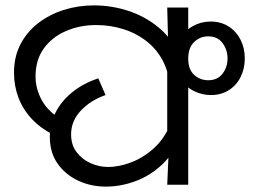

<svg xmlns="http://www.w3.org/2000/svg" viewBox="-20 -686 939 713"><path d="M762 -606Q800 -606 828.5 -588Q857 -570 873 -539Q889 -508 889 -469Q889 -431 873.5 -400Q858 -369 829.5 -351Q801 -333 763 -333Q730 -333 700 -348Q670 -363 651 -393Q632 -423 632 -468Q632 -511 649.5 -542Q667 -573 697 -589.5Q727 -606 762 -606ZM753 -551Q723 -551 701 -530Q679 -509 679 -468Q679 -428 701 -408Q723 -388 753 -388Q788 -388 806.5 -412.5Q825 -437 825 -469Q825 -501 806.5 -526Q788 -551 753 -551ZM179 -185Q130 -210 97.5 -245Q65 -280 48.5 -323.5Q32 -367 32 -416Q32 -476 56.5 -522.5Q81 -569 123 -601Q165 -633 218 -649.5Q271 -666 329 -666Q394 -666 455.5 -646Q517 -626 566 -586.5Q615 -547 644 -487Q673 -427 673 -347L611 -344Q611 -405 589 -451.5Q567 -498 528.5 -529.5Q490 -561 440.5 -577Q391 -593 337 -593Q277 -593 225.5 -571Q174 -549 143 -506.5Q112 -464 112 -402Q112 -356 135.5 -313.5Q159 -271 208 -243L179 -185ZM373 7Q317 7 269.5 -15.5Q222 -38 193.5 -79Q165 -120 165 -178Q165 -227 187 -269.5Q209 -312 249.5 -344.5Q290 -377 345 -395L372 -333Q317 -314 280.5 -275.5Q244 -237 244 -187Q244 -148 264.5 -121Q285 -94 316.5 -80Q348 -66 381 -66Q424 -66 469.5 -84Q515 -102 553 -137Q591 -172 612 -224L650 -180Q626 -116 581.5 -74.5Q537 -33 482.5 -13Q428 7 373 7ZM606 -115 601 -153V-462L605 -501L601 -658H679V0H601Z"/></svg>

Font: hexoriya15
Style: Book
Weight: 400
Designer: Jelle Bosma - Monotype Design Team
Foundry: Monotype Imaging Inc.
Version: Version 2.003